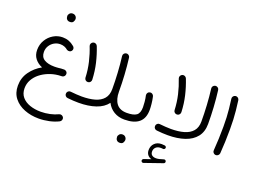

<svg xmlns="http://www.w3.org/2000/svg" viewBox="-160 -1220 2663 1978"><g transform="rotate(20 1171.5 -231.0)"><path d="M56.6 60.5Q56.6 -25.9 104.7 -92.8Q152.8 -159.7 226.6 -200.7Q177.2 -220.7 147.2 -259Q117.2 -297.4 117.2 -353.5Q117.2 -413.6 145.8 -461.4Q174.3 -509.3 221.2 -537.1Q268.1 -564.9 322.3 -564.9Q394 -564.9 448.2 -518.6Q460.9 -510.7 463.9 -495.6Q466.8 -480.5 458 -467.8Q450.2 -456.5 435.8 -453.6Q421.4 -450.7 407.2 -458Q371.6 -489.7 322.8 -489.7Q288.1 -489.7 257.8 -472.7Q227.5 -455.6 208.7 -425.5Q189.9 -395.5 189.9 -357.4Q189.9 -301.3 231.4 -276.4Q272.9 -251.5 341.8 -251.5Q351.6 -251.5 362.3 -252Q373 -252.4 384.8 -253.4Q415.5 -257.8 446.3 -257.8H446.8H448.2H449.2Q449.2 -257.8 449.2 -257.8Q458.5 -257.8 466.3 -252.9Q484.4 -243.2 484.9 -223.1V-221.7Q484.9 -221.7 484.9 -221.2V-220.7Q484.9 -220.7 484.9 -220.2Q484.4 -206.5 475.6 -196.8Q475.6 -196.8 475.1 -196.8Q474.6 -195.8 474.1 -195.3Q466.8 -188 456.5 -185.5Q456.5 -185.5 456.5 -185.5Q455.6 -185.1 454.1 -185.1Q454.1 -185.1 454.1 -185.1Q452.1 -184.6 449.7 -184.6Q441.9 -184.1 433.1 -183.8Q424.3 -183.6 411.6 -182.6Q409.7 -182.6 408.2 -182.1Q356.4 -176.8 306.9 -157Q257.3 -137.2 217.5 -105.5Q177.7 -73.7 154.1 -31.2Q130.4 11.2 130.4 62.5Q130.4 120.1 162.6 158Q194.8 195.8 249 214.6Q303.2 233.4 368.7 233.4Q418 233.4 468 222.7Q518.1 211.9 555.2 193.4Q568.4 186.5 583.3 191.4Q598.1 196.3 605 209.5Q611.8 222.7 606.9 237.3Q602.1 252 588.9 258.8Q543.9 281.7 486.3 294.2Q428.7 306.6 372.1 306.6Q287.6 306.6 215.6 278.6Q143.6 250.5 100.1 195.6Q56.6 140.6 56.6 60.5ZM289.6 -786.6Q289.6 -803.2 302 -816.7Q314.5 -830.1 335 -830.1Q349.1 -830.1 358.6 -824.2Q368.2 -818.4 373.5 -810.1Q380.9 -798.8 380.9 -786.1Q380.9 -772 371.3 -755.4Q361.8 -738.8 334.5 -738.8Q316.4 -738.8 306.6 -747.1Q296.9 -755.4 293 -766.1Q289.6 -778.3 289.6 -786.6Z M961.4 -592.3Q959.5 -607.9 969 -619.6Q978.5 -631.3 993.2 -633.3Q1007.8 -635.3 1020 -626.2Q1032.2 -617.2 1034.2 -601.6Q1045.4 -513.2 1051 -420.2Q1056.6 -327.1 1056.6 -238.3Q1056.6 -152.3 1093.3 -105.5Q1129.9 -58.6 1205.6 -58.6H1206.1Q1221.7 -58.6 1231.9 -48.1Q1242.2 -37.6 1242.2 -22Q1242.2 -6.8 1231.9 3.9Q1221.7 14.6 1206.1 14.6H1205.6Q1140.1 14.6 1090.8 -15.1Q1041.5 -44.9 1013.7 -98.6Q971.2 -41.5 890.9 -14.2Q810.5 13.2 704.1 13.2Q675.3 13.2 645.8 11.5Q616.2 9.8 583 6.3Q567.4 4.9 557.9 -6.6Q548.3 -18.1 549.8 -33.2Q550.8 -48.3 562.5 -58.3Q574.2 -68.4 589.4 -66.4Q624 -63 654.3 -60.8Q684.6 -58.6 712.9 -58.6Q793.9 -58.6 854.7 -75.9Q915.5 -93.3 949.2 -132.8Q982.9 -172.4 982.9 -238.3Q982.9 -324.2 977.5 -416.3Q972.2 -508.3 961.4 -592.3ZM612.3 -574.7Q606.9 -588.9 613.5 -602.5Q620.1 -616.2 633.8 -621.6Q647.9 -627 661.9 -620.6Q675.8 -614.3 681.2 -600.1Q712.9 -519.5 732.7 -435.3Q752.4 -351.1 756.3 -259.3Q757.3 -244.1 747.6 -232.4Q737.8 -220.7 722.2 -219.7Q707 -218.8 695.6 -228.5Q684.1 -238.3 683.1 -253.4Q679.7 -338.9 660.9 -419.4Q642.1 -500 612.3 -574.7Z M1169.4 -22Q1169.4 -37.6 1180.2 -48.1Q1190.9 -58.6 1206.1 -58.6Q1278.8 -58.6 1311.5 -82Q1344.2 -105.5 1344.2 -169.9Q1344.2 -191.4 1341.1 -228Q1337.9 -264.6 1330.1 -297.4Q1328.1 -312.5 1336.9 -325Q1345.7 -337.4 1360.8 -339.4Q1375.5 -341.8 1387.7 -332.8Q1399.9 -323.7 1402.8 -309.1Q1411.1 -272.5 1415 -233.9Q1418.9 -195.3 1418.9 -169.4Q1418.9 -75.7 1365 -30.5Q1311 14.6 1206.1 14.6Q1190.9 14.6 1180.2 3.9Q1169.4 -6.8 1169.4 -22ZM1197.3 208Q1197.3 191.4 1209.7 178Q1222.2 164.6 1242.7 164.6Q1256.8 164.6 1266.4 170.4Q1275.9 176.3 1281.2 184.6Q1288.6 195.8 1288.6 208.5Q1288.6 222.7 1279.1 239.3Q1269.5 255.9 1242.2 255.9Q1224.1 255.9 1214.4 247.6Q1204.6 239.3 1200.7 228.5Q1197.3 216.3 1197.3 208Z M1519.5 354.5Q1517.1 347.7 1520.5 339.8Q1523.9 332 1531.7 329.1L1608.4 302.7Q1581.5 295.4 1565.4 274.9Q1549.3 254.4 1549.3 223.1Q1549.3 178.2 1578.4 149.2Q1607.4 120.1 1655.3 120.1Q1674.3 120.1 1689.9 122.6Q1697.8 124 1702.9 130.1Q1708 136.2 1707 143.6Q1706.5 151.4 1700 157.2Q1693.4 163.1 1685.1 162.1Q1680.7 161.1 1672.9 160.6Q1665 160.2 1659.7 160.2Q1627 160.2 1607.4 178.2Q1587.9 196.3 1587.9 225.1Q1587.9 251.5 1604.5 264.6Q1621.1 277.8 1649.4 277.8Q1664.1 277.8 1682.9 273.7Q1701.7 269.5 1730 260.3Q1738.3 257.3 1745.6 261.7Q1752.9 266.1 1754.9 274.4Q1756.8 282.2 1753.2 288.8Q1749.5 295.4 1742.7 297.9L1544.9 366.7Q1537.1 369.6 1529.8 366Q1522.5 362.3 1519.5 354.5ZM1526.9 -33.2Q1527.8 -48.3 1539.6 -58.3Q1551.3 -68.4 1566.4 -66.4Q1601.1 -63 1631.3 -60.8Q1661.6 -58.6 1689.9 -58.6Q1771 -58.6 1831.8 -75.9Q1892.6 -93.3 1926.3 -132.8Q1960 -172.4 1960 -238.3Q1960 -324.2 1954.6 -416.3Q1949.2 -508.3 1938.5 -592.3Q1936.5 -607.9 1946 -619.6Q1955.6 -631.3 1970.2 -633.3Q1984.9 -635.3 1997.1 -626.2Q2009.3 -617.2 2011.2 -601.6Q2022.5 -513.2 2028.1 -420.2Q2033.7 -327.1 2033.7 -238.3Q2033.7 -151.9 1989.5 -96.2Q1945.3 -40.5 1866 -13.7Q1786.6 13.2 1681.2 13.2Q1652.3 13.2 1622.8 11.5Q1593.3 9.8 1560.1 6.3Q1544.4 4.9 1534.9 -6.6Q1525.4 -18.1 1526.9 -33.2ZM1589.4 -574.7Q1584 -588.9 1590.6 -602.5Q1597.2 -616.2 1610.8 -621.6Q1625 -627 1638.9 -620.6Q1652.8 -614.3 1658.2 -600.1Q1689.9 -519.5 1709.7 -435.3Q1729.5 -351.1 1733.4 -259.3Q1734.4 -244.1 1724.6 -232.4Q1714.8 -220.7 1699.2 -219.7Q1684.1 -218.8 1672.6 -228.5Q1661.1 -238.3 1660.2 -253.4Q1656.7 -338.9 1637.9 -419.4Q1619.1 -500 1589.4 -574.7Z M2169.4 -564.5Q2167.5 -579.6 2176.8 -591.6Q2186 -603.5 2201.2 -605.5Q2215.8 -607.9 2228 -598.4Q2240.2 -588.9 2242.2 -574.2Q2250.5 -512.7 2255.1 -465.3Q2259.8 -418 2262 -370.8Q2264.2 -323.7 2264.2 -262.7Q2264.2 -197.8 2261.7 -127.9Q2259.3 -58.1 2254.4 2.4Q2252.9 17.1 2241.2 27.1Q2229.5 37.1 2214.4 36.1Q2199.2 34.7 2189.5 23.2Q2179.7 11.7 2181.2 -3.4Q2186 -63.5 2188.7 -133.1Q2191.4 -202.6 2191.4 -266.1Q2191.4 -324.2 2189.2 -368.4Q2187 -412.6 2182.4 -458Q2177.7 -503.4 2169.4 -564.5Z"/></g></svg>

Font: Mikhak Regular
Style: Regular
Weight: 400
Designer: Amin Abedi
Version: Version 3.3